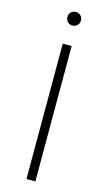

<svg xmlns="http://www.w3.org/2000/svg" viewBox="-132 -915 535 959"><g transform="rotate(15 135.0 -435.0)"><path d="M112 -700H158V0H112ZM135 -800Q120 -800 110 -810Q100 -820 100 -835Q100 -851 110 -860.5Q120 -870 135 -870Q150 -870 160 -860Q170 -850 170 -835Q170 -820 160 -810Q150 -800 135 -800Z"/></g></svg>

Font: PT Root UI Web Light
Style: Regular
Weight: 300
Designer: Vitaly Kuzmin
Foundry: ParaType Ltd.
Version: Version 1.000W